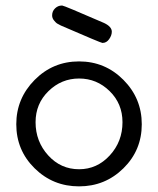

<svg xmlns="http://www.w3.org/2000/svg" viewBox="-20 -659 565 685"><path d="M38.1 -215.8Q38.1 -307.6 103.5 -373.8Q168.9 -439.9 262 -439.9Q355 -439.9 420.4 -374Q485.8 -308.1 485.8 -215.8Q485.8 -123 420.4 -58.6Q355 5.9 262 5.9Q168.9 5.9 103.5 -58.6Q38.1 -123 38.1 -215.8ZM106.9 -223.1Q106.9 -154.3 151.9 -104.7Q196.8 -55.2 262.2 -55.2Q326.2 -55.2 371.6 -104.5Q417 -153.8 417 -223.1Q417 -289.1 371.1 -334Q325.2 -378.9 262.2 -378.9Q199.2 -378.9 153.1 -334Q106.9 -289.1 106.9 -223.1ZM166 -604Q166 -619.1 176.5 -629.2Q187 -639.2 200.2 -639.2H202.1Q208 -639.2 351.1 -577.1Q378.9 -564 378.9 -545.9Q378.9 -532.7 369.4 -519.3Q359.9 -505.9 346.2 -505.9H345.2Q340.3 -505.9 197.3 -567.9Q187.5 -572.8 183.3 -575.4Q179.2 -578.1 172.6 -586.2Q166 -594.2 166 -604Z"/></svg>

Font: CMU Typewriter Text Variable Width
Style: Medium
Weight: 500
Version: Version 0.7.0